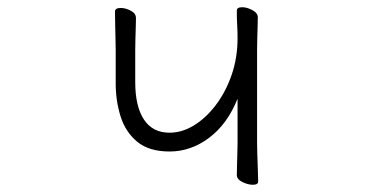

<svg xmlns="http://www.w3.org/2000/svg" viewBox="-20 -502 1040 531"><path d="M637 -229Q609 -159 558.5 -121Q508 -83 449 -83Q392 -83 359.5 -110Q327 -137 313.5 -180Q300 -223 300 -271V-364Q300 -370 299.5 -391Q299 -412 298.5 -435.5Q298 -459 298 -470Q298 -480 314 -480Q327 -480 341.5 -472.5Q356 -465 356 -452Q356 -444 355.5 -427.5Q355 -411 354.5 -393.5Q354 -376 354 -364V-275Q354 -208 378 -171.5Q402 -135 449 -135Q483 -135 516 -155Q549 -175 576.5 -211Q604 -247 620.5 -294.5Q637 -342 637 -397Q637 -415 636 -432Q635 -449 635 -463V-473Q635 -482 650 -482Q663 -482 678 -474Q693 -466 693 -454Q693 -446 692.5 -429.5Q692 -413 691.5 -395Q691 -377 691 -365V-106Q691 -100 691.5 -79Q692 -58 693 -35Q694 -12 694 0Q694 9 679 9Q666 9 650.5 1.5Q635 -6 635 -18Q635 -26 635.5 -44.5Q636 -63 636.5 -81Q637 -99 637 -106Z"/></svg>

Font: Moon Stars Kai HW Light
Style: Regular
Weight: 300
Designer: GuiWonder
Version: Version 1.101